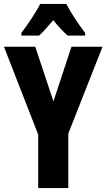

<svg xmlns="http://www.w3.org/2000/svg" viewBox="-20 -950 538 970"><path d="M315 -930H183C166 -894 117 -821 88 -784V-770H177C196 -786 220 -814 249 -848C277 -814 301 -788 322 -770H410V-784C371 -835 338 -886 315 -930ZM250 -438 158 -714H0L173 -270V0H325V-275L498 -714H341Z"/></svg>

Font: Noto Sans Georgian ExtraCondensed ExtraBold
Style: Regular
Weight: 800
Width: 2
Designer: Monotype Design Team, Akaki Razmadze
Foundry: Google LLC
Version: Version 2.005